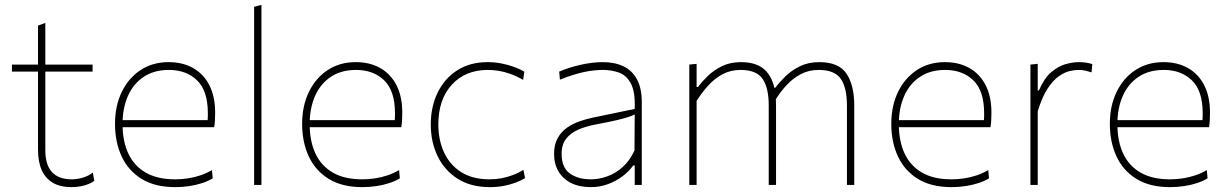

<svg xmlns="http://www.w3.org/2000/svg" viewBox="-20 -759 5041 788"><path d="M273 9Q228 9 197.5 -8.5Q167 -26 151.5 -60.2Q136 -94.5 136 -145Q136 -197 136 -246.5Q136 -296 136 -340Q136 -384 136 -419.8Q136 -455.5 136 -480Q136 -526.5 136 -567.8Q136 -609 136 -654L166 -665Q166 -629.5 166 -600.8Q166 -572 166 -543.5Q166 -515 166 -480V-143Q166 -82.5 193.2 -52.8Q220.5 -23 275 -23Q296 -23 320 -30Q344 -37 361 -51L367 -17Q358.5 -10 344.2 -4Q330 2 311.8 5.5Q293.5 9 273 9ZM29 -465V-494H360V-465Q307.5 -465 253.8 -465Q200 -465 149 -465H141Z M699 9Q616 9 561.2 -24.8Q506.5 -58.5 479.2 -117.2Q452 -176 452 -251Q452 -324.5 479.8 -381.8Q507.5 -439 557 -471.5Q606.5 -504 672 -504Q730.5 -504 773.5 -479.2Q816.5 -454.5 839.8 -408.2Q863 -362 863 -297Q863 -280 862.2 -265.8Q861.5 -251.5 859 -237L832 -264Q833 -272.5 833 -280Q833 -287.5 833 -295Q833 -386 789 -429Q745 -472 673 -472Q612 -472 569.5 -443.5Q527 -415 505 -365Q483 -315 483 -251V-249Q483 -180 506.5 -129.2Q530 -78.5 577.8 -50.8Q625.5 -23 699 -23Q725.5 -23 751.5 -27Q777.5 -31 802.2 -39.2Q827 -47.5 850 -61L853 -27Q834 -15.5 809.5 -7.5Q785 0.5 756.8 4.8Q728.5 9 699 9ZM468 -237V-266H837L859 -263V-237Z M1023 0Q1023 -56.5 1023 -108.5Q1023 -160.5 1023 -221V-494Q1023 -558 1023 -617.5Q1023 -677 1023 -731L1053 -739Q1053 -677.5 1053 -617.8Q1053 -558 1053 -494V-221Q1053 -160.5 1053 -108.5Q1053 -56.5 1053 0Z M1467 9Q1384 9 1329.2 -24.8Q1274.5 -58.5 1247.2 -117.2Q1220 -176 1220 -251Q1220 -324.5 1247.8 -381.8Q1275.5 -439 1325 -471.5Q1374.5 -504 1440 -504Q1498.5 -504 1541.5 -479.2Q1584.5 -454.5 1607.8 -408.2Q1631 -362 1631 -297Q1631 -280 1630.2 -265.8Q1629.5 -251.5 1627 -237L1600 -264Q1601 -272.5 1601 -280Q1601 -287.5 1601 -295Q1601 -386 1557 -429Q1513 -472 1441 -472Q1380 -472 1337.5 -443.5Q1295 -415 1273 -365Q1251 -315 1251 -251V-249Q1251 -180 1274.5 -129.2Q1298 -78.5 1345.8 -50.8Q1393.5 -23 1467 -23Q1493.5 -23 1519.5 -27Q1545.5 -31 1570.2 -39.2Q1595 -47.5 1618 -61L1621 -27Q1602 -15.5 1577.5 -7.5Q1553 0.5 1524.8 4.8Q1496.5 9 1467 9ZM1236 -237V-266H1605L1627 -263V-237Z M1990 9Q1912.5 9 1858.5 -25.2Q1804.5 -59.5 1776.2 -117.8Q1748 -176 1748 -248Q1748 -320.5 1776 -378.5Q1804 -436.5 1856.2 -470.2Q1908.5 -504 1981 -504Q2009.5 -504 2037 -498.8Q2064.5 -493.5 2088.8 -484.8Q2113 -476 2132 -465L2127 -431Q2099.5 -447 2074 -456Q2048.5 -465 2025.5 -468.5Q2002.5 -472 1982 -472Q1890 -472 1834.5 -411.5Q1779 -351 1779 -248Q1779 -185 1802.2 -134Q1825.5 -83 1872.2 -53Q1919 -23 1990 -23Q2013.5 -23 2037 -27.2Q2060.5 -31.5 2083.5 -40Q2106.5 -48.5 2128 -62L2135 -28Q2119.5 -18.5 2097.5 -10Q2075.5 -1.5 2048.2 3.8Q2021 9 1990 9Z M2405 9Q2357 9 2323.2 -8.2Q2289.5 -25.5 2271.8 -56Q2254 -86.5 2254 -127Q2254 -166 2268.8 -192.2Q2283.5 -218.5 2307.2 -235Q2331 -251.5 2358.5 -261Q2386 -270.5 2412 -276L2585 -312Q2587.5 -381 2569.8 -415.2Q2552 -449.5 2521.2 -460.8Q2490.5 -472 2454 -472Q2437 -472 2417.8 -470Q2398.5 -468 2377.2 -463.5Q2356 -459 2331.2 -451.2Q2306.5 -443.5 2278 -432L2275 -465Q2293 -473 2314.8 -480Q2336.5 -487 2360.2 -492.5Q2384 -498 2408 -501Q2432 -504 2454 -504Q2502.5 -504 2538.5 -487Q2574.5 -470 2594.2 -433.5Q2614 -397 2614 -339Q2614 -316.5 2614 -281Q2614 -245.5 2614 -211V-137Q2614 -107 2614 -73.5Q2614 -40 2614 0H2585V-80H2579Q2562 -56 2535.2 -35.8Q2508.5 -15.5 2475 -3.2Q2441.5 9 2405 9ZM2405 -23Q2437.5 -23 2471.2 -34.8Q2505 -46.5 2534.5 -72.5Q2564 -98.5 2584 -141L2585 -289Q2575.5 -284.5 2559.5 -279Q2543.5 -273.5 2512 -266Q2480.5 -258.5 2424 -248Q2386.5 -241 2355 -227.8Q2323.5 -214.5 2304.2 -190.5Q2285 -166.5 2285 -128Q2285 -71 2318.8 -47Q2352.5 -23 2405 -23Z M2809 0Q2809 -56.5 2809 -108.5Q2809 -160.5 2809 -221V-271Q2809 -324.5 2809 -381.5Q2809 -438.5 2809 -494L2839 -497V-402H2845Q2859.5 -422.5 2883.8 -446.2Q2908 -470 2942.2 -487Q2976.5 -504 3021 -504Q3085 -504 3118.5 -472.8Q3152 -441.5 3161 -383L3162 -379Q3163.5 -366.5 3164.2 -353.5Q3165 -340.5 3165 -326Q3165 -294 3165 -271.8Q3165 -249.5 3165 -221Q3165 -163.5 3165 -110Q3165 -56.5 3165 0H3135Q3135 -56.5 3135 -110Q3135 -163.5 3135 -221V-326Q3135 -398 3110 -435Q3085 -472 3019 -472Q2978.5 -472 2945.8 -454.5Q2913 -437 2886.8 -408Q2860.5 -379 2839 -345V-221Q2839 -160.5 2839 -108.5Q2839 -56.5 2839 0ZM3456 0Q3456 -56.5 3456 -110Q3456 -163.5 3456 -221V-326Q3456 -398 3431 -435Q3406 -472 3340 -472Q3299.5 -472 3266.8 -454.8Q3234 -437.5 3207.5 -408.8Q3181 -380 3160 -345L3156 -399H3162Q3178.5 -421 3203.5 -445.5Q3228.5 -470 3263 -487Q3297.5 -504 3342 -504Q3423 -504 3454.5 -456.2Q3486 -408.5 3486 -326Q3486 -294 3486 -271.8Q3486 -249.5 3486 -221Q3486 -163.5 3486 -110Q3486 -56.5 3486 0Z M3885 9Q3802 9 3747.2 -24.8Q3692.5 -58.5 3665.2 -117.2Q3638 -176 3638 -251Q3638 -324.5 3665.8 -381.8Q3693.5 -439 3743 -471.5Q3792.5 -504 3858 -504Q3916.5 -504 3959.5 -479.2Q4002.5 -454.5 4025.8 -408.2Q4049 -362 4049 -297Q4049 -280 4048.2 -265.8Q4047.5 -251.5 4045 -237L4018 -264Q4019 -272.5 4019 -280Q4019 -287.5 4019 -295Q4019 -386 3975 -429Q3931 -472 3859 -472Q3798 -472 3755.5 -443.5Q3713 -415 3691 -365Q3669 -315 3669 -251V-249Q3669 -180 3692.5 -129.2Q3716 -78.5 3763.8 -50.8Q3811.5 -23 3885 -23Q3911.5 -23 3937.5 -27Q3963.5 -31 3988.2 -39.2Q4013 -47.5 4036 -61L4039 -27Q4020 -15.5 3995.5 -7.5Q3971 0.5 3942.8 4.8Q3914.5 9 3885 9ZM3654 -237V-266H4023L4045 -263V-237Z M4209 0Q4209 -56.5 4209 -108.5Q4209 -160.5 4209 -221V-271Q4209 -324.5 4209 -381.5Q4209 -438.5 4209 -494L4239 -497V-388H4244Q4265 -437.5 4294.2 -462.5Q4323.5 -487.5 4353.5 -495.8Q4383.5 -504 4407 -504Q4423 -504 4436.8 -502Q4450.5 -500 4463 -496L4460 -462Q4446 -466.5 4434.2 -469.2Q4422.5 -472 4405 -472Q4390.5 -472 4369.2 -467Q4348 -462 4324.5 -445.2Q4301 -428.5 4278.8 -394.2Q4256.5 -360 4239 -302V-221Q4239 -160.5 4239 -108.5Q4239 -56.5 4239 0Z M4782 9Q4699 9 4644.2 -24.8Q4589.5 -58.5 4562.2 -117.2Q4535 -176 4535 -251Q4535 -324.5 4562.8 -381.8Q4590.5 -439 4640 -471.5Q4689.5 -504 4755 -504Q4813.5 -504 4856.5 -479.2Q4899.5 -454.5 4922.8 -408.2Q4946 -362 4946 -297Q4946 -280 4945.2 -265.8Q4944.5 -251.5 4942 -237L4915 -264Q4916 -272.5 4916 -280Q4916 -287.5 4916 -295Q4916 -386 4872 -429Q4828 -472 4756 -472Q4695 -472 4652.5 -443.5Q4610 -415 4588 -365Q4566 -315 4566 -251V-249Q4566 -180 4589.5 -129.2Q4613 -78.5 4660.8 -50.8Q4708.5 -23 4782 -23Q4808.5 -23 4834.5 -27Q4860.5 -31 4885.2 -39.2Q4910 -47.5 4933 -61L4936 -27Q4917 -15.5 4892.5 -7.5Q4868 0.5 4839.8 4.8Q4811.5 9 4782 9ZM4551 -237V-266H4920L4942 -263V-237Z"/></svg>

Font: Commissioner Thin
Style: Regular
Weight: 100
Designer: Kostas Bartsokas
Foundry: Kostas Bartsokas
Version: Version 1.001;gftools[0.9.23]